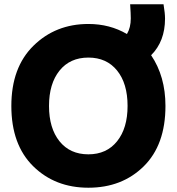

<svg xmlns="http://www.w3.org/2000/svg" viewBox="-20 -842 825 897"><path d="M753 -347Q753 -165 651.5 -65Q550 35 393 35Q237 35 135 -65.5Q33 -166 33 -347Q33 -527 136.5 -628.5Q240 -730 393 -730Q493 -730 573 -683Q591 -713 591 -756Q591 -777 588 -822H744Q751 -780 751 -755Q751 -649 686 -584Q753 -485 753 -347ZM576 -347Q576 -452 527 -512.5Q478 -573 393 -573Q307 -573 258 -512Q209 -451 209 -347Q209 -243 258 -182Q307 -121 393 -121Q478 -121 527 -182Q576 -243 576 -347Z"/></svg>

Font: Repo
Style: ExtraBold
Weight: 800
Designer: Stefan Peev
Foundry: Context Ltd
Version: Version 001.000